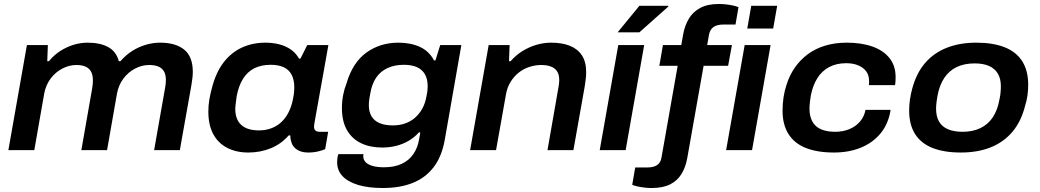

<svg xmlns="http://www.w3.org/2000/svg" viewBox="-20 -753 5214 963"><path d="M22 0 115 -527H220L217 -446H225Q252 -478 283.5 -498Q315 -518 349.5 -528.5Q384 -539 419 -539Q482 -539 522.5 -517Q563 -495 576 -446H584Q612 -478 644 -498Q676 -518 711.5 -528.5Q747 -539 783 -539Q861 -539 904 -504Q947 -469 947 -393Q947 -378 945 -361Q943 -344 940 -326L882 0H753L808 -312Q810 -323 811 -332.5Q812 -342 812 -351Q812 -380 801.5 -396.5Q791 -413 772.5 -420Q754 -427 728 -427Q692 -427 657.5 -409Q623 -391 599 -359Q575 -327 567 -285L517 0H388L442 -308Q444 -320 445 -330Q446 -340 446 -349Q446 -378 436 -395Q426 -412 407.5 -419.5Q389 -427 363 -427Q327 -427 292.5 -409Q258 -391 234 -359Q210 -327 202 -285L152 0Z M1225 12Q1165 12 1119.5 -11.5Q1074 -35 1049.5 -80.5Q1025 -126 1025 -193Q1025 -225 1030 -254Q1035 -283 1043 -312Q1063 -390 1101.5 -440Q1140 -490 1193.5 -514.5Q1247 -539 1311 -539Q1349 -539 1381.5 -530.5Q1414 -522 1439 -504.5Q1464 -487 1480 -459H1487L1521 -527H1627L1604 -397Q1594 -341 1586 -297.5Q1578 -254 1572.5 -221.5Q1567 -189 1562.5 -166.5Q1558 -144 1556.5 -132Q1555 -120 1555 -118Q1555 -104 1562.5 -98Q1570 -92 1584 -92H1626L1611 -5Q1601 0 1577.5 6Q1554 12 1525 12Q1498 12 1477.5 2Q1457 -8 1446 -28Q1442 -37 1439 -49Q1436 -61 1436 -74H1428Q1391 -31 1338.5 -9.5Q1286 12 1225 12ZM1279 -99Q1312 -99 1340.5 -109.5Q1369 -120 1391 -140.5Q1413 -161 1428 -191Q1443 -221 1450 -259Q1453 -272 1454 -282Q1455 -292 1455.5 -300.5Q1456 -309 1456 -315Q1456 -352 1443 -377.5Q1430 -403 1403.5 -415.5Q1377 -428 1338 -428Q1290 -428 1255.5 -410.5Q1221 -393 1199 -358Q1177 -323 1167 -270Q1165 -255 1163.5 -243Q1162 -231 1161 -222.5Q1160 -214 1160 -207Q1160 -154 1190 -126.5Q1220 -99 1279 -99Z M1900 190Q1827 190 1776 174.5Q1725 159 1698 130.5Q1671 102 1671 61Q1671 53 1672 42.5Q1673 32 1677 20H1803Q1802 24 1802 26Q1802 28 1802 30Q1802 49 1815 61.5Q1828 74 1851.5 80Q1875 86 1906 86Q1959 86 1995.5 68.5Q2032 51 2053.5 19.5Q2075 -12 2082 -54Q2084 -64 2085.5 -73Q2087 -82 2088 -89H2081Q2059 -64 2030 -47Q2001 -30 1967.5 -21.5Q1934 -13 1897 -13Q1837 -13 1791.5 -34.5Q1746 -56 1720.5 -100Q1695 -144 1695 -211Q1695 -245 1701 -276Q1707 -307 1718 -335Q1749 -440 1818 -489.5Q1887 -539 1978 -539Q2039 -539 2085.5 -518Q2132 -497 2157 -450H2164L2188 -527H2294L2211 -53Q2196 32 2155 85.5Q2114 139 2050 164.5Q1986 190 1900 190ZM1950 -124Q1983 -124 2011 -133.5Q2039 -143 2061 -162Q2083 -181 2098 -208Q2113 -235 2119 -270Q2122 -283 2123 -291.5Q2124 -300 2124.5 -307.5Q2125 -315 2125 -321Q2125 -356 2111.5 -380Q2098 -404 2071.5 -416Q2045 -428 2005 -428Q1960 -428 1924.5 -412Q1889 -396 1867 -364Q1845 -332 1837 -283Q1834 -268 1832.5 -257.5Q1831 -247 1830.5 -239.5Q1830 -232 1830 -225Q1830 -192 1843.5 -169.5Q1857 -147 1884 -135.5Q1911 -124 1950 -124Z M2338 0 2431 -527H2536L2533 -446H2541Q2568 -477 2601.5 -497.5Q2635 -518 2671.5 -528.5Q2708 -539 2744 -539Q2799 -539 2838 -523.5Q2877 -508 2898.5 -475.5Q2920 -443 2920 -391Q2920 -375 2918 -358Q2916 -341 2913 -321L2856 0H2726L2780 -309Q2782 -320 2783.5 -330.5Q2785 -341 2785 -350Q2785 -379 2774 -395.5Q2763 -412 2742.5 -419.5Q2722 -427 2695 -427Q2665 -427 2635.5 -417.5Q2606 -408 2582 -389Q2558 -370 2541 -342.5Q2524 -315 2518 -281L2468 0Z M2988 0 3081 -527H3211L3118 0ZM3078 -591 3187 -724H3332V-720L3187 -591Z M3249 190Q3232 190 3214 188Q3196 186 3179.5 182.5Q3163 179 3151 174L3166 87H3225Q3259 87 3276.5 74.5Q3294 62 3298 36L3379 -423H3287L3305 -527H3397L3407 -583Q3415 -626 3435.5 -660Q3456 -694 3492.5 -713.5Q3529 -733 3586 -733Q3603 -733 3621 -731Q3639 -729 3655.5 -725.5Q3672 -722 3684 -717L3669 -630H3610Q3576 -630 3558.5 -617.5Q3541 -605 3536 -579L3527 -527H3651L3632 -423H3509L3427 40Q3419 85 3398.5 119Q3378 153 3341.5 171.5Q3305 190 3249 190ZM3728 -610 3748 -724H3878L3858 -610ZM3622 0 3715 -527H3845L3752 0Z M4163 12Q4079 12 4021.5 -11Q3964 -34 3934.5 -81Q3905 -128 3905 -198Q3905 -233 3910 -265.5Q3915 -298 3925 -328Q3940 -376 3967 -414.5Q3994 -453 4031.5 -481Q4069 -509 4118.5 -524Q4168 -539 4227 -539Q4301 -539 4356 -519.5Q4411 -500 4441.5 -461.5Q4472 -423 4472 -367Q4472 -357 4471.5 -346.5Q4471 -336 4469 -326H4338Q4339 -331 4339 -336.5Q4339 -342 4339 -347Q4339 -375 4325 -394.5Q4311 -414 4285 -425Q4259 -436 4224 -436Q4175 -436 4138.5 -416.5Q4102 -397 4079.5 -361Q4057 -325 4047 -275Q4045 -262 4043.5 -251Q4042 -240 4041 -230Q4040 -220 4040 -208Q4040 -170 4054.5 -143.5Q4069 -117 4098 -104.5Q4127 -92 4169 -92Q4208 -92 4240.5 -105.5Q4273 -119 4294 -144Q4315 -169 4321 -202H4447Q4436 -132 4397 -84.5Q4358 -37 4298 -12.5Q4238 12 4163 12Z M4799 12Q4715 12 4657 -11Q4599 -34 4569.5 -81Q4540 -128 4540 -198Q4540 -227 4544 -254Q4548 -281 4555 -307Q4576 -386 4620 -437Q4664 -488 4729 -513.5Q4794 -539 4876 -539Q4961 -539 5019 -516Q5077 -493 5107 -446Q5137 -399 5137 -328Q5137 -301 5133.5 -275Q5130 -249 5122 -224Q5102 -144 5058 -92Q5014 -40 4949 -14Q4884 12 4799 12ZM4808 -92Q4859 -92 4897.5 -110.5Q4936 -129 4960 -165.5Q4984 -202 4993 -255Q4997 -273 4998 -284.5Q4999 -296 4999.5 -304.5Q5000 -313 5000 -320Q5000 -358 4985 -383.5Q4970 -409 4941 -422Q4912 -435 4868 -435Q4816 -435 4778 -416.5Q4740 -398 4716 -362Q4692 -326 4682 -272Q4679 -255 4677.5 -243Q4676 -231 4675.5 -223Q4675 -215 4675 -208Q4675 -170 4689.5 -144Q4704 -118 4734 -105Q4764 -92 4808 -92Z"/></svg>

Font: Archivo SemiExpanded SemiBold
Style: Italic
Weight: 600
Width: 6
Italic angle: -10°
Designer: Hector Gatti
Foundry: Omnibus-Type
Version: Version 2.001